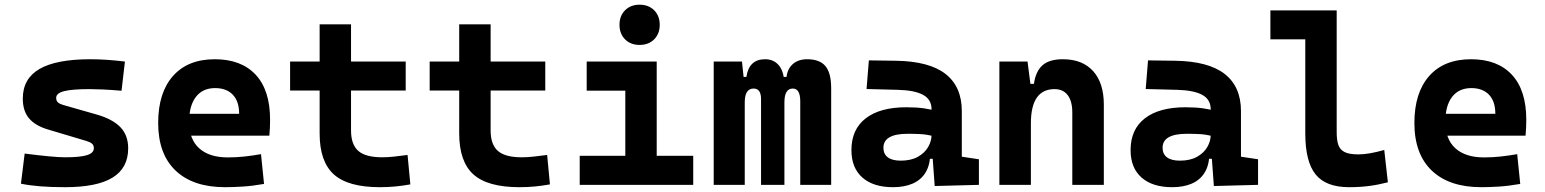

<svg xmlns="http://www.w3.org/2000/svg" viewBox="-20 -776 6485 806"><path d="M252.9 9.8Q193.8 9.8 148.2 6.1Q102.5 2.4 67.9 -4.9L83.5 -131.3Q145 -123.5 187 -119.6Q229 -115.7 252.9 -115.7Q316.9 -115.7 345.5 -124.8Q374 -133.8 374 -153.8Q374 -165.5 366.7 -172.4Q359.4 -179.2 343.3 -184.1L179.7 -232.9Q127.9 -248.5 101.8 -279.3Q75.7 -310.1 75.7 -362.3Q75.7 -445.8 146 -486.6Q216.3 -527.3 359.4 -527.3Q392.6 -527.3 428.5 -524.9Q464.4 -522.5 504.4 -517.6L490.2 -395Q445.8 -398.9 412.6 -400.4Q379.4 -401.9 356.4 -401.9Q282.7 -401.9 249.3 -393.3Q215.8 -384.8 215.8 -365.2Q215.8 -353 222.9 -346.4Q230 -339.8 245.1 -335.4L385.3 -295.4Q452.1 -276.4 485.1 -242.4Q518.1 -208.5 518.1 -153.3Q518.1 -70.8 452.6 -30.5Q387.2 9.8 252.9 9.8Z M924.8 9.8Q790.4 9.8 717.2 -59.8Q644 -129.4 644 -259.8Q644 -386.7 706.2 -457Q768.4 -527.3 881.8 -527.3Q992.6 -527.3 1053.2 -462.4Q1113.8 -397.4 1113.8 -273.4Q1113.8 -238.3 1110.7 -206.5H731V-298.3H983.9Q983.9 -350.5 957.3 -378.4Q930.7 -406.2 882.8 -406.2Q831.1 -406.2 802.5 -369.4Q773.9 -332.5 773.9 -264.6Q773.9 -191.5 816.2 -153.4Q858.5 -115.2 936.5 -115.2Q971.7 -115.2 1005.9 -118.9Q1040 -122.6 1075.7 -128.9L1088.4 -3.9Q1038.8 4.9 997.6 7.3Q956.5 9.8 924.8 9.8Z M1574.7 9.8Q1441 9.8 1381.4 -43.9Q1321.8 -97.7 1321.8 -215.8V-283.2H1453.6V-228.5Q1453.6 -169.3 1484.1 -142.5Q1514.6 -115.7 1584.5 -115.7Q1606.9 -115.7 1632.5 -118.4Q1658.1 -121.1 1690.9 -125.5L1702.6 -2Q1670.4 3.9 1639.8 6.8Q1609.2 9.8 1574.7 9.8ZM1321.8 -252.4V-673.8H1453.6V-252.4ZM1197.8 -396V-517.6H1683.1V-396Z M2160.6 9.8Q2027 9.8 1967.3 -43.9Q1907.7 -97.7 1907.7 -215.8V-283.2H2039.6V-228.5Q2039.6 -169.3 2070 -142.5Q2100.5 -115.7 2170.4 -115.7Q2192.9 -115.7 2218.4 -118.4Q2244 -121.1 2276.9 -125.5L2288.6 -2Q2256.4 3.9 2225.8 6.8Q2195.2 9.8 2160.6 9.8ZM1907.7 -252.4V-673.8H2039.6V-252.4ZM1783.7 -396V-517.6H2269V-396Z M2605 0V-488.3H2736.8V0ZM2413.6 0V-122.1H2614.7V0ZM2727.1 0V-122.1H2890.1V0ZM2442.9 -395.5V-517.6H2736.8V-395.5ZM2665 -587.4Q2627.4 -587.4 2604 -610.8Q2580.6 -634.3 2580.6 -671.9Q2580.6 -709.5 2604 -732.9Q2627.4 -756.3 2665 -756.3Q2702.6 -756.3 2726.1 -732.9Q2749.5 -709.5 2749.5 -671.9Q2749.5 -634.3 2726.1 -610.8Q2702.6 -587.4 2665 -587.4Z M3339.4 0V-350.6Q3339.4 -404.3 3308.1 -404.3Q3272.9 -404.3 3272.9 -346.2L3237.8 -453.1H3281.7Q3286.1 -487.8 3308.8 -507.6Q3331.5 -527.3 3368.7 -527.3Q3420.9 -527.3 3445.1 -498.5Q3469.2 -469.7 3469.2 -405.3V0ZM2976.1 0V-517.6H3094.7L3106.4 -408.2V0ZM3174.8 0V-360.4Q3174.8 -404.3 3143.6 -404.3Q3106.4 -404.3 3106.4 -346.2L3076.2 -453.1H3113.3Q3124 -527.3 3191.9 -527.3Q3229.7 -527.3 3251.3 -499.5Q3272.9 -471.7 3272.9 -415V0Z M3903.8 4.9 3892.6 -148.4 3890.6 -215.8V-316.9Q3890.6 -358.4 3855.2 -377.7Q3819.8 -397 3750 -398.9L3617.7 -402.3L3627.4 -522.5L3740.2 -521Q3880.9 -519 3949.2 -465.6Q4017.6 -412.1 4017.6 -309.6V-118.2L4089.4 -107.4V0ZM3728.5 9.8Q3646 9.8 3600.1 -30.8Q3554.2 -71.3 3554.2 -146Q3554.2 -232.9 3614.3 -279.3Q3674.3 -325.7 3784.7 -325.7Q3827.1 -325.7 3858.2 -321.3Q3889.2 -316.9 3920.9 -307.6L3899.4 -204.6Q3868.2 -211.9 3843.3 -213.1Q3818.4 -214.4 3791 -214.4Q3688.5 -214.4 3688.5 -155.8Q3688.5 -129.4 3707 -115.5Q3725.6 -101.6 3761.2 -101.6Q3804.2 -101.6 3833 -117.7Q3861.8 -133.8 3876.2 -158.7Q3890.6 -183.6 3890.6 -210V-242.2L3909.2 -109.4H3867.7L3884.8 -125Q3883.3 -80.1 3864.3 -50Q3845.2 -20 3810.8 -5.1Q3776.4 9.8 3728.5 9.8Z M4481.4 0V-304.2Q4481.4 -351.1 4462.2 -376.5Q4442.9 -401.9 4407.1 -401.9Q4307.6 -401.9 4307.6 -258.3L4277.3 -423.8H4320.3Q4327.6 -476.1 4356 -501.7Q4384.3 -527.3 4441.9 -527.3Q4523.9 -527.3 4568.8 -477.5Q4613.8 -427.7 4613.8 -336.9V0ZM4175.3 0V-517.6H4293.5L4307.6 -408.2V0Z M5075.7 4.9 5064.5 -148.4 5062.5 -215.8V-316.9Q5062.5 -358.4 5027.1 -377.7Q4991.7 -397 4921.9 -398.9L4789.6 -402.3L4799.3 -522.5L4912.1 -521Q5052.7 -519 5121.1 -465.6Q5189.5 -412.1 5189.5 -309.6V-118.2L5261.2 -107.4V0ZM4900.4 9.8Q4817.9 9.8 4772 -30.8Q4726.1 -71.3 4726.1 -146Q4726.1 -232.9 4786.1 -279.3Q4846.2 -325.7 4956.5 -325.7Q4999 -325.7 5030 -321.3Q5061 -316.9 5092.8 -307.6L5071.3 -204.6Q5040 -211.9 5015.1 -213.1Q4990.2 -214.4 4962.9 -214.4Q4860.4 -214.4 4860.4 -155.8Q4860.4 -129.4 4878.9 -115.5Q4897.5 -101.6 4933.1 -101.6Q4976.1 -101.6 5004.9 -117.7Q5033.7 -133.8 5048.1 -158.7Q5062.5 -183.6 5062.5 -210V-242.2L5081.1 -109.4H5039.6L5056.6 -125Q5055.2 -80.1 5036.1 -50Q5017.1 -20 4982.7 -5.1Q4948.2 9.8 4900.4 9.8Z M5643.6 9.8Q5545.9 9.8 5502.7 -43.9Q5459.5 -97.7 5459.5 -215.8V-732.4H5591.3V-220.7Q5591.3 -188.5 5598.1 -168Q5605 -147.5 5624.5 -137.7Q5644 -127.9 5682.6 -127.9Q5725.6 -127.9 5791 -146.5L5806.2 -10.7Q5764.6 0 5726.1 4.9Q5687.5 9.8 5643.6 9.8ZM5313 -610.8V-732.4H5468.3V-610.8Z M6198.2 9.8Q6063.8 9.8 5990.6 -59.8Q5917.5 -129.4 5917.5 -259.8Q5917.5 -386.7 5979.7 -457Q6041.8 -527.3 6155.3 -527.3Q6266.1 -527.3 6326.6 -462.4Q6387.2 -397.4 6387.2 -273.4Q6387.2 -238.3 6384.1 -206.5H6004.4V-298.3H6257.3Q6257.3 -350.5 6230.7 -378.4Q6204.1 -406.2 6156.2 -406.2Q6104.5 -406.2 6075.9 -369.4Q6047.4 -332.5 6047.4 -264.6Q6047.4 -191.5 6089.7 -153.4Q6132 -115.2 6210 -115.2Q6245.2 -115.2 6279.3 -118.9Q6313.5 -122.6 6349.1 -128.9L6361.8 -3.9Q6312.2 4.9 6271.1 7.3Q6229.9 9.8 6198.2 9.8Z"/></svg>

Font: Cascadia Mono
Style: Regular
Weight: 400
Monospace: yes
Designer: Aaron Bell
Foundry: Saja Typeworks
Version: Version 2102.003